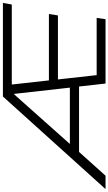

<svg xmlns="http://www.w3.org/2000/svg" viewBox="224 -1012 745 1319"><g transform="rotate(-90 596.5 -352.5)"><path d="M-43 0 593 -705H1236L1225 -644H651L672 -674L706 -368L677 -389H1160L1150 -327H680L708 -347L743 -33L714 -61H1133L1124 0H682L659 -206L680 -182H189L232 -204L49 0ZM608 -628 251 -227 230 -245H665L656 -227L611 -628Z"/></g></svg>

Font: Nunito Sans 10pt Expanded Light
Style: Italic
Weight: 300
Width: 7
Italic angle: -9°
Designer: Vernon Adams
Foundry: Vernon Adams
Version: Version 3.101;gftools[0.9.27]